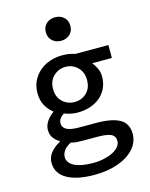

<svg xmlns="http://www.w3.org/2000/svg" viewBox="-137 -812 874 1119"><g transform="rotate(-15 300.0 -252.5)"><path d="M291 221Q186 221 126.5 187Q67 153 67 88Q67 26 146 -18V-22Q126 -33 111 -52.5Q96 -72 96 -103Q96 -127 111.5 -151.5Q127 -176 154 -195V-199Q128 -218 110.5 -249.5Q93 -281 93 -325Q93 -366 109 -398.5Q125 -431 152 -454Q179 -477 214.5 -489Q250 -501 290 -501Q331 -501 364 -489H565V-411H446Q460 -395 471 -371.5Q482 -348 482 -322Q482 -282 467 -251Q452 -220 426 -198.5Q400 -177 365 -166Q330 -155 290 -155Q272 -155 251.5 -159Q231 -163 211 -171Q177 -149 177 -120Q177 -69 274 -69H378Q474 -69 521 -42Q568 -15 568 48Q568 84 548.5 115.5Q529 147 493 170.5Q457 194 405.5 207.5Q354 221 291 221ZM290 -219Q332 -219 362 -247Q392 -275 392 -325Q392 -373 362 -402Q332 -431 290 -431Q248 -431 217.5 -402Q187 -373 187 -325Q187 -275 217.5 -247Q248 -219 290 -219ZM301 152Q340 152 371.5 144.5Q403 137 425 125Q447 113 459 97.5Q471 82 471 65Q471 33 445 22Q419 11 367 11H280Q257 11 239 9.5Q221 8 206 3Q175 20 162.5 38.5Q150 57 150 76Q150 111 189 131.5Q228 152 301 152ZM306 -584Q274 -584 253 -603.5Q232 -623 232 -655Q232 -687 253 -706.5Q274 -726 306 -726Q338 -726 359 -706.5Q380 -687 380 -655Q380 -623 359 -603.5Q338 -584 306 -584Z"/></g></svg>

Font: Source Code Pro Medium
Style: Regular
Weight: 500
Monospace: yes
Designer: Paul D. Hunt, Teo Tuominen
Foundry: Adobe Systems Incorporated
Version: Version 2.030;PS 1.000;hotconv 16.6.51;makeotf.lib2.5.65220